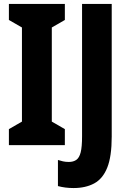

<svg xmlns="http://www.w3.org/2000/svg" viewBox="-20 -734 651 971"><path d="M308 0H25V-81L91 -119V-595L25 -633V-714H308V-633L242 -595V-119L308 -81ZM352 217Q331 217 311 214.5Q291 212 273 207V75Q285 79 298.5 82Q312 85 328 85Q351 85 366 74.5Q381 64 388 36.5Q395 9 395 -44V-714H545V-43Q545 57 522.5 113.5Q500 170 456.5 193.5Q413 217 352 217Z"/></svg>

Font: Noto Sans Gurmukhi ExtraCondensed ExtraBold
Style: Regular
Weight: 800
Width: 2
Designer: Jelle Bosma - Monotype Design Team
Foundry: Monotype Imaging Inc.
Version: Version 2.004; ttfautohint (v1.8.4.7-5d5b)